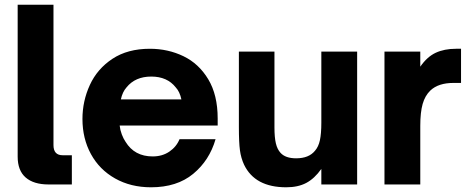

<svg xmlns="http://www.w3.org/2000/svg" viewBox="-20 -783 1995 815"><path d="M186 0Q123 0 89 -29.5Q55 -59 55 -118V-763H207V-167Q207 -124 246 -124H285V0Z M330 -278Q330 -354 361.5 -422.5Q393 -491 457.5 -533.5Q522 -576 616 -576Q693 -576 758.5 -544.5Q824 -513 864 -446.5Q904 -380 904 -280V-250H488Q490 -231 497 -212.5Q504 -194 513 -181Q551 -119 628 -119Q669 -119 699 -139.5Q729 -160 742 -192H895Q869 -102 800 -45Q731 12 621 12Q535 12 468.5 -25.5Q402 -63 366 -129Q330 -195 330 -278ZM750 -361Q743 -394 726 -412Q690 -458 622 -458Q554 -458 517 -412Q500 -393 493 -361Z M1016 -84Q1003 -112 998.5 -145Q994 -178 994 -244V-564H1145V-242Q1145 -200 1151 -174.5Q1157 -149 1171 -134Q1192 -111 1237 -111Q1291 -111 1317 -143Q1332 -160 1338 -188Q1344 -216 1344 -262V-564H1496V0H1344V-66Q1315 -25 1280 -6.5Q1245 12 1195 12Q1062 12 1016 -84Z M1612 0V-564H1764V-500Q1793 -542 1829.5 -559Q1866 -576 1916 -576H1937V-431H1905Q1841 -431 1807 -399Q1784 -377 1774 -341.5Q1764 -306 1764 -249V0Z"/></svg>

Font: Open Sauce One ExtraBold
Style: Regular
Weight: 800
Designer: Alfredo Marco Pradil
Foundry: Creative Sauce Fz LLC
Version: Version 1.477